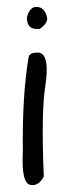

<svg xmlns="http://www.w3.org/2000/svg" viewBox="-20 -516 196 554"><path d="M85 -496.1Q110.4 -496.1 116.2 -462.9Q116.2 -447.3 94.7 -432.6H85Q57.6 -432.6 57.6 -465.8Q65.4 -496.1 85 -496.1ZM91.8 -364.3Q125 -359.4 110.4 -265.6Q98.6 -188.5 106.4 -6.8Q91.8 21.5 68.4 17.6Q41 13.7 45.9 -79.1Q43.9 -241.2 62.5 -350.6Q64.5 -365.2 91.8 -364.3Z"/></svg>

Font: Sue Ellen Francisco 
Style: Regular
Weight: 400
Designer: Kimberly Geswein
Foundry: Kimberly Geswein
Version: Version 1.002 2007